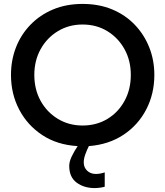

<svg xmlns="http://www.w3.org/2000/svg" viewBox="-20 -733 843 979"><path d="M463 226Q408 226 370.5 198Q333 170 333 113Q333 91 346 64Q359 37 376 12Q272 6 196 -44Q120 -94 78 -174Q36 -254 36 -351Q36 -426 61.5 -491.5Q87 -557 135.5 -607Q184 -657 251 -685Q318 -713 401 -713Q485 -713 552 -685Q619 -657 667 -607Q715 -557 741 -491.5Q767 -426 767 -351Q767 -255 726 -175.5Q685 -96 610 -46Q535 4 433 12Q423 32 415 54Q407 76 407 95Q407 121 424.5 137.5Q442 154 469 154Q490 154 514 146V219Q505 222 490 224Q475 226 463 226ZM401 -93Q472 -93 527.5 -126.5Q583 -160 615 -218.5Q647 -277 647 -351Q647 -424 615 -482Q583 -540 527.5 -574Q472 -608 401 -608Q331 -608 275 -574Q219 -540 187 -482Q155 -424 155 -351Q155 -277 187 -219Q219 -161 275 -127Q331 -93 401 -93Z"/></svg>

Font: MuseoModerno Medium
Style: Regular
Weight: 500
Designer: Pablo Cosgaya, Héctor Gatti, Marcela Romero, and the Authors of The MuseoModerno Project.
Foundry: Omnibus-Type Team
Version: Version 1.001